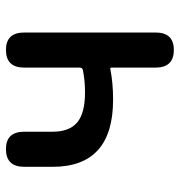

<svg xmlns="http://www.w3.org/2000/svg" viewBox="-0 -590 590 629"><g transform="rotate(-90 294.5 -275.0)"><path d="M446 0Q388 0 388 -60V-204Q388 -209 383 -208Q337 -199 283 -199Q63 -199 63 -397V-490Q63 -550 121 -550Q178 -550 178 -490V-397Q178 -342 208.5 -316.5Q239 -291 307 -291Q346 -291 380 -298Q388 -300 388 -308V-490Q388 -550 446 -550Q503 -550 503 -490V-60Q503 0 446 0Z"/></g></svg>

Font: Resource Han Rounded KR Medium
Style: Regular
Weight: 500
Designer: Cyano Hao (round all glyphs); Ryoko NISHIZUKA 西塚涼子 (kana, bopomofo & ideographs); Paul D. Hunt (Latin, Greek & Cyrillic)
Foundry: Cyano Hao
Version: 0.990